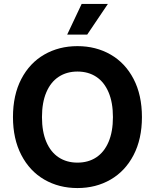

<svg xmlns="http://www.w3.org/2000/svg" viewBox="-20 -953 793 983"><path d="M376.5 9.8Q281.9 9.8 206.9 -33.6Q132 -76.9 89.2 -159.4Q46.4 -241.9 46.4 -353.5Q46.4 -466.6 89.2 -548.7Q132 -630.7 206.9 -673.7Q281.9 -716.8 376.5 -716.8Q471.2 -716.8 546.2 -673.7Q621.1 -630.7 663.9 -548.7Q706.7 -466.6 706.7 -353.5Q706.7 -241.4 663.9 -159.1Q621.1 -76.9 546.2 -33.6Q471.2 9.8 376.5 9.8ZM376.5 -586.7Q321.5 -586.7 280.5 -559.8Q239.5 -532.9 217.2 -480.4Q194.9 -428 194.9 -353.5Q194.9 -279 217.2 -226.6Q239.5 -174.2 280.5 -147.3Q321.5 -120.4 376.5 -120.4Q432 -120.4 472.8 -147.3Q513.6 -174.2 535.9 -226.6Q558.2 -279 558.2 -353.5Q558.2 -428 535.9 -480.4Q513.6 -532.9 472.8 -559.8Q432 -586.7 376.5 -586.7ZM398 -932.8H532.3L426.6 -776H324Z"/></svg>

Font: WEMIX Pretendard Variable
Style: Regular
Weight: 400
Designer: Base glyphs from Inter by Rasmus Andersson; Hangeul glyphs from Noto Sans CJK(Source Han Sans) by Jang Soo-young and Kan
Foundry: Kil Hyung-jin
Version: Version 1.000;Glyphs 3.2 (3208)